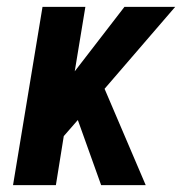

<svg xmlns="http://www.w3.org/2000/svg" viewBox="-20 -540 540 560"><path d="M275 0 207 -190 166 -143 143 0H18L104 -520H229L198 -332L343 -520H491L285 -281L405 0Z"/></svg>

Font: Iosevka Extrabold Oblique
Style: Regular
Weight: 800
Italic angle: -9°
Monospace: yes
Designer: Belleve Invis
Foundry: Belleve Invis
Version: Version 32.5.0; ttfautohint (v1.8.4)